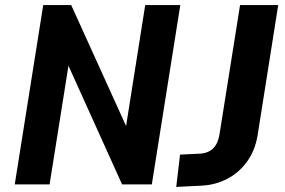

<svg xmlns="http://www.w3.org/2000/svg" viewBox="-20 -725 1120 755"><path d="M38 0 150 -705H260L481 -218H474L551 -705H689L577 0H460L244 -478H251L175 0ZM673 10 688 -117 770 -121Q791 -123 806 -132Q821 -141 830 -157Q839 -173 843 -196L924 -705H1074L993 -193Q983 -133 951.5 -89.5Q920 -46 874 -22Q828 2 774 5Z"/></svg>

Font: Nunito Sans 7pt Condensed ExtraBold
Style: Italic
Weight: 800
Width: 3
Italic angle: -9°
Designer: Vernon Adams
Foundry: Vernon Adams
Version: Version 3.101;gftools[0.9.27]